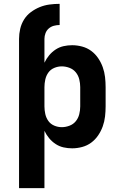

<svg xmlns="http://www.w3.org/2000/svg" viewBox="-20 -763 640 998"><path d="M79 215V-561Q79 -587 85 -613Q91 -639 105 -661.5Q119 -684 140.5 -700Q162 -716 186.5 -726Q211 -736 237.5 -739.5Q264 -743 290 -743V-633Q275 -633 260 -629Q245 -625 233.5 -615Q222 -605 216.5 -590.5Q211 -576 211 -561V-437Q221 -458 235.5 -475.5Q250 -493 269 -505.5Q288 -518 310 -523Q332 -528 355 -528Q381 -528 407 -521Q433 -514 454 -498.5Q475 -483 490 -461Q505 -439 514 -414Q523 -389 526 -362.5Q529 -336 529 -310V-210Q529 -184 526 -157.5Q523 -131 514 -106Q505 -81 490 -59Q475 -37 454 -21.5Q433 -6 407 1Q381 8 355 8Q332 8 310 3Q288 -2 269 -14.5Q250 -27 235.5 -44.5Q221 -62 211 -83V215ZM301 -102Q321 -102 341 -109.5Q361 -117 374 -133Q387 -149 392 -169.5Q397 -190 397 -210V-310Q397 -330 392 -350.5Q387 -371 374 -387Q361 -403 341 -410.5Q321 -418 301 -418Q281 -418 262 -410Q243 -402 231.5 -386Q220 -370 215.5 -350Q211 -330 211 -310V-210Q211 -190 215.5 -170Q220 -150 231.5 -134Q243 -118 262 -110Q281 -102 301 -102Z"/></svg>

Font: Iosevka Aile Extrabold
Style: Regular
Weight: 800
Designer: Belleve Invis
Foundry: Belleve Invis
Version: Version 27.3.5; ttfautohint (v1.8.4)